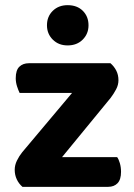

<svg xmlns="http://www.w3.org/2000/svg" viewBox="-20 -724 518 744"><path d="M126 0H67Q53 -12 45 -29Q37 -46 37 -66Q37 -84 45.5 -101.5Q54 -119 66 -134L356 -479H408Q422 -467 430.5 -450.5Q439 -434 439 -413Q439 -395 430 -378Q421 -361 409 -345ZM378 -479V-364H56Q51 -374 46 -389.5Q41 -405 41 -421Q41 -452 55 -465.5Q69 -479 92 -479ZM108 0V-115H434Q440 -107 444.5 -91.5Q449 -76 449 -58Q449 -28 435.5 -14Q422 0 399 0ZM323 -626Q323 -593 300.5 -570.5Q278 -548 242 -548Q207 -548 184.5 -570.5Q162 -593 162 -626Q162 -660 184.5 -682Q207 -704 242 -704Q279 -704 301 -682Q323 -660 323 -626Z"/></svg>

Font: Baloo Bhaijaan 2
Style: Bold
Weight: 700
Designer: Sanskriti Dholi, Noopur Datye and Ek Type
Foundry: Ek Type
Version: Version 1.701